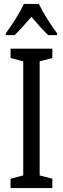

<svg xmlns="http://www.w3.org/2000/svg" viewBox="-20 -963 323 983"><path d="M179 -943H102C83 -900 46 -842 10 -793V-783H55C79 -806 110 -842 141 -877C171 -842 199 -809 227 -783H272V-793C239 -837 200 -898 179 -943ZM248 0V-48L183 -65V-649L248 -666V-714H34V-666L99 -649V-65L34 -48V0Z"/></svg>

Font: Noto Sans Sinhala ExtraCondensed
Style: Regular
Weight: 400
Width: 2
Designer: Jelle Bosma - Monotype Design Team
Foundry: Monotype Imaging Inc.
Version: Version 2.006